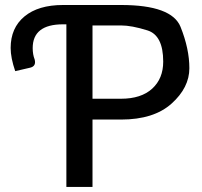

<svg xmlns="http://www.w3.org/2000/svg" viewBox="-20 -737 795 757"><path d="M344.7 -347.7H457Q536.6 -347.7 580.1 -387.5Q623.5 -427.2 623.5 -494.1Q623.5 -597.7 561.3 -617.2Q499 -636.7 457 -636.7H344.7ZM22 -547.9Q22 -627 76.4 -672.1Q130.9 -717.3 228.5 -717.3H457Q657.2 -717.3 691.9 -630.9Q726.6 -544.4 726.6 -468Q726.6 -391.6 656.5 -328.6Q586.4 -265.6 457 -265.6H344.7V0H241.7V-641.1H228.5Q108.9 -641.1 108.9 -547.4Q108.9 -522 116.7 -502.4Q123.5 -476.1 99.1 -470.2L40 -456.5Q22 -508.8 22 -547.9Z"/></svg>

Font: Lato-Medium
Style: Regular
Weight: 500
Designer: Lukasz Dziedzic
Foundry: tyPoland Lukasz Dziedzic
Version: Version 2.006; 2014-01-15